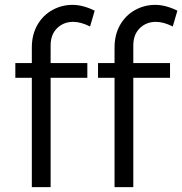

<svg xmlns="http://www.w3.org/2000/svg" viewBox="-20 -769 749 789"><path d="M43 0ZM188 -582V-509.8H338.9V-449.2H188V0H110.8V-449.2H43V-509.8H110.8V-573.2Q110.8 -627.4 134 -667.2Q157.2 -707 195.6 -728Q233.9 -749 277.8 -749Q320.8 -749 369.1 -725.1L350.1 -660.2Q312 -679.2 280.8 -679.2Q241.2 -679.2 214.6 -653.1Q188 -627 188 -582ZM527.8 -582V-509.8H678.7V-449.2H527.8V0H450.7V-449.2H382.8V-509.8H450.7V-573.2Q450.7 -627.4 473.9 -667.2Q497.1 -707 535.4 -728Q573.7 -749 617.7 -749Q660.6 -749 709 -725.1L689.9 -660.2Q651.9 -679.2 620.6 -679.2Q581.1 -679.2 554.4 -653.1Q527.8 -627 527.8 -582Z"/></svg>

Font: Argentum Sans Light
Style: Regular
Weight: 300
Designer: Julieta Ulanovsky (Modified by Cristiano Sobral)
Foundry: Julieta Ulanovsky
Version: Version 1.000; ttfautohint (v1.5.65-e2d9)